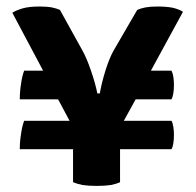

<svg xmlns="http://www.w3.org/2000/svg" viewBox="-20 -579 614 602"><path d="M55.7 -200.2Q48.8 -181.6 45.9 -158.2Q42 -134.8 42 -111.3Q97.7 -111.3 209 -111.3Q209 -85 209 -7.8Q219.7 -2.9 238.3 1Q256.8 3.9 283.2 3.9Q309.6 3.9 328.1 1Q346.7 -2.9 356.4 -7.8Q356.4 -42 356.4 -111.3Q396.5 -111.3 517.6 -111.3Q521.5 -117.2 523.4 -128.9Q525.4 -141.6 525.4 -156.2Q525.4 -169.9 523.4 -181.6Q521.5 -194.3 517.6 -200.2Q467.8 -200.2 368.2 -200.2Q377 -216.8 405.3 -267.6Q433.6 -267.6 517.6 -267.6Q521.5 -274.4 523.4 -286.1Q525.4 -298.8 525.4 -313.5Q525.4 -326.2 523.4 -338.9Q521.5 -350.6 517.6 -357.4Q496.1 -357.4 453.1 -357.4Q478.5 -403.3 553.7 -542Q542 -549.8 521.5 -554.7Q502 -558.6 473.6 -558.6Q451.2 -558.6 435.5 -555.7Q420.9 -552.7 410.2 -547.9Q385.7 -504.9 335.9 -419.9Q323.2 -397.5 310.5 -357.4Q297.9 -316.4 293 -286.1Q290 -286.1 285.2 -286.1Q279.3 -316.4 265.6 -356.4Q252 -396.5 238.3 -420.9Q214.8 -462.9 168 -547.9Q157.2 -552.7 142.6 -555.7Q127 -558.6 103.5 -558.6Q71.3 -558.6 50.8 -552.7Q31.2 -546.9 18.6 -539.1Q50.8 -478.5 115.2 -357.4Q100.6 -357.4 55.7 -357.4Q48.8 -338.9 45.9 -315.4Q42 -292 42 -267.6Q82 -267.6 162.1 -267.6Q170.9 -251 198.2 -200.2Q162.1 -200.2 55.7 -200.2Z"/></svg>

Font: cl
Style: Bold
Weight: 400
Designer: Mitja Miklavcic
Version: Version 7.504; 2011; Build 1021